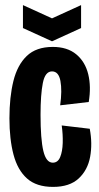

<svg xmlns="http://www.w3.org/2000/svg" viewBox="-20 -722 389 753"><path d="M188 11Q123 11 86 -22Q49 -55 33 -115.5Q17 -176 17 -258Q17 -341 32.5 -404Q48 -467 85 -502.5Q122 -538 187 -538Q244 -538 279 -509Q314 -480 326 -431Q338 -382 328 -322L216 -309Q224 -367 217 -404.5Q210 -442 184 -442Q157 -442 148 -396.5Q139 -351 139 -272Q139 -176 150 -130Q161 -84 187 -84Q207 -84 216 -106Q225 -128 226 -161.5Q227 -195 222 -230L332 -217Q343 -159 333.5 -107Q324 -55 288.5 -22Q253 11 188 11ZM70 -702 184 -650 298 -702V-612L184 -560L70 -612Z"/></svg>

Font: Bricolage Grotesque 96pt Condensed SemiBold
Style: Regular
Weight: 600
Width: 3
Designer: Mathieu Triay
Foundry: Atelier Triay
Version: Version 1.001; ttfautohint (v1.8.4.7-5d5b);gftools[0.9.33.de